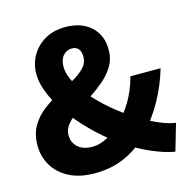

<svg xmlns="http://www.w3.org/2000/svg" viewBox="-111 -869 995 995"><g transform="rotate(-15 386.5 -372.0)"><path d="M279 14Q196 14 139.5 -16Q83 -46 55 -95Q27 -144 27 -200Q27 -262 52 -305Q77 -348 117 -378.5Q157 -409 201.5 -432.5Q246 -456 286 -478Q326 -500 351 -525.5Q376 -551 376 -587Q376 -604 370.5 -616.5Q365 -629 354.5 -635.5Q344 -642 328 -642Q301 -642 282 -621Q263 -600 263 -562Q263 -519 290.5 -470Q318 -421 363.5 -371.5Q409 -322 465 -277.5Q521 -233 579 -199Q626 -172 670 -153.5Q714 -135 751 -130L709 14Q651 3 590.5 -23Q530 -49 471 -86Q400 -133 336.5 -192Q273 -251 223.5 -315Q174 -379 145.5 -443Q117 -507 117 -562Q117 -615 142.5 -659.5Q168 -704 214.5 -731Q261 -758 324 -758Q410 -758 461 -711.5Q512 -665 512 -587Q512 -537 489 -499Q466 -461 430 -430.5Q394 -400 354 -374Q314 -348 278 -323Q242 -298 219 -271Q196 -244 196 -211Q196 -185 209 -164.5Q222 -144 245.5 -133Q269 -122 301 -122Q339 -122 378 -142Q417 -162 454 -196Q498 -239 532 -295.5Q566 -352 585 -424H747Q722 -339 680 -262.5Q638 -186 576 -117Q523 -58 448.5 -22Q374 14 279 14Z"/></g></svg>

Font: Noto Sans SC Black
Style: Regular
Weight: 900
Designer: Ryoko NISHIZUKA  (kana, bopomofo & ideographs); Paul D. Hunt (Latin, Greek & Cyrillic); Sandoll Communications , Soo-you
Foundry: Adobe
Version: Version 2.004-H2;hotconv 1.0.118;makeotfexe 2.5.65603